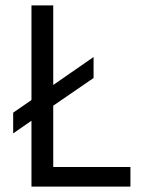

<svg xmlns="http://www.w3.org/2000/svg" viewBox="-20 -694 540 714"><path d="M178 -73H465V0H97V-245L29 -198V-275L97 -322V-674H178V-378L328 -482V-404L178 -301Z"/></svg>

Font: Hind Vadodara
Style: Regular
Weight: 400
Designer: Hitesh Malaviya
Foundry: Indian Type Foundry
Version: Version 0.702;PS 1.0;hotconv 1.0.81;makeotf.lib2.5.63406